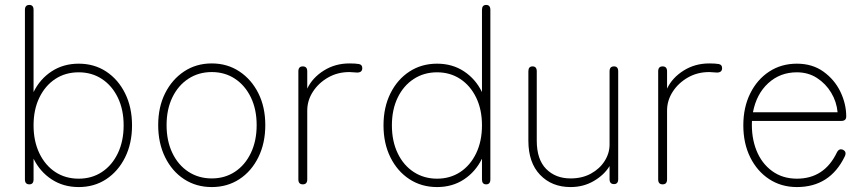

<svg xmlns="http://www.w3.org/2000/svg" viewBox="-20 -747 3505 778"><path d="M299 11Q237 11 189.5 -20Q142 -51 116 -104V-20Q116 0 99 0Q81 0 81 -20V-707Q81 -727 99 -727Q116 -727 116 -707V-374Q142 -427 189.5 -458Q237 -489 299 -489Q362 -489 410.5 -457Q459 -425 487 -368.5Q515 -312 515 -239Q515 -166 487 -109.5Q459 -53 410.5 -21Q362 11 299 11ZM299 -23Q352 -23 393 -50Q434 -77 457.5 -126Q481 -175 481 -239Q481 -303 457.5 -351.5Q434 -400 393 -427Q352 -454 299 -454Q245 -454 204 -427Q163 -400 139.5 -351.5Q116 -303 116 -239Q116 -175 139.5 -126Q163 -77 204 -50Q245 -23 299 -23Z M838 11Q775 11 726 -21Q677 -53 649 -110Q621 -167 621 -240Q621 -313 649 -369Q677 -425 726 -457.5Q775 -490 838 -490Q901 -490 950 -457.5Q999 -425 1027 -369Q1055 -313 1055 -240Q1055 -167 1027 -110Q999 -53 950 -21Q901 11 838 11ZM838 -24Q891 -24 932 -51Q973 -78 996.5 -127Q1020 -176 1020 -240Q1020 -304 996.5 -352.5Q973 -401 932 -428Q891 -455 838 -455Q785 -455 743.5 -428Q702 -401 678.5 -352.5Q655 -304 655 -240Q655 -176 678.5 -127Q702 -78 743.5 -51Q785 -24 838 -24Z M1207 0Q1189 0 1189 -20V-458Q1189 -478 1207 -478Q1225 -478 1225 -458V-388Q1246 -432 1292 -461Q1338 -490 1396 -490Q1421 -490 1434.5 -487.5Q1448 -485 1448 -471Q1448 -453 1427 -453Q1420 -453 1412 -454Q1404 -455 1396 -455Q1348 -455 1309.5 -433Q1271 -411 1248 -375.5Q1225 -340 1225 -299V-20Q1225 0 1207 0Z M1751 11Q1688 11 1639 -21Q1590 -53 1562 -109.5Q1534 -166 1534 -239Q1534 -312 1562 -368.5Q1590 -425 1639 -457Q1688 -489 1751 -489Q1813 -489 1860 -458Q1907 -427 1933 -374V-707Q1933 -727 1950 -727Q1967 -727 1967 -707V-20Q1967 0 1950 0Q1933 0 1933 -20V-104Q1907 -51 1860 -20Q1813 11 1751 11ZM1751 -23Q1804 -23 1845 -50Q1886 -77 1909.5 -126Q1933 -175 1933 -239Q1933 -303 1909.5 -351.5Q1886 -400 1845 -427Q1804 -454 1751 -454Q1698 -454 1656.5 -427Q1615 -400 1591.5 -351.5Q1568 -303 1568 -239Q1568 -175 1591.5 -126Q1615 -77 1656.5 -50Q1698 -23 1751 -23Z M2292 11Q2216 11 2168.5 -38.5Q2121 -88 2121 -177V-458Q2121 -478 2138 -478Q2155 -478 2155 -458V-177Q2155 -101 2193 -62.5Q2231 -24 2292 -24Q2339 -24 2374.5 -43.5Q2410 -63 2430 -94.5Q2450 -126 2450 -161V-458Q2450 -478 2468 -478Q2485 -478 2485 -458V-21Q2485 -1 2468 -1Q2450 -1 2450 -21V-74Q2428 -38 2386 -13.5Q2344 11 2292 11Z M2665 0Q2647 0 2647 -20V-458Q2647 -478 2665 -478Q2683 -478 2683 -458V-388Q2704 -432 2750 -461Q2796 -490 2854 -490Q2879 -490 2892.5 -487.5Q2906 -485 2906 -471Q2906 -453 2885 -453Q2878 -453 2870 -454Q2862 -455 2854 -455Q2806 -455 2767.5 -433Q2729 -411 2706 -375.5Q2683 -340 2683 -299V-20Q2683 0 2665 0Z M3209 11Q3146 11 3097 -21Q3048 -53 3020 -109.5Q2992 -166 2992 -239Q2992 -312 3020 -368.5Q3048 -425 3097 -457Q3146 -489 3209 -489Q3272 -489 3317 -456.5Q3362 -424 3385.5 -375Q3409 -326 3409 -275Q3409 -257 3389 -257H3027Q3024 -191 3045 -138Q3066 -85 3108.5 -54Q3151 -23 3209 -23Q3320 -23 3371 -129Q3380 -147 3396 -140Q3412 -132 3403 -113Q3343 11 3209 11ZM3031 -292H3374Q3370 -335 3348 -371.5Q3326 -408 3290.5 -431Q3255 -454 3209 -454Q3141 -454 3093 -410Q3045 -366 3031 -292Z"/></svg>

Font: Zen Maru Gothic Light
Style: Regular
Weight: 300
Designer: Yoshimichi Ohira
Foundry: Positype
Version: Version 1.001